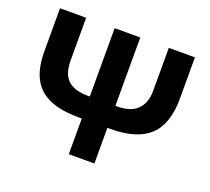

<svg xmlns="http://www.w3.org/2000/svg" viewBox="-121 -868 1119 1022"><g transform="rotate(20 438.0 -357.0)"><path d="M362.8 -202.1H346.2Q243.7 -202.1 179.2 -230.5Q114.7 -258.8 84 -317.9Q53.2 -377 53.2 -470.7V-713.9H201.2V-473.1Q201.2 -398.9 235.4 -364.3Q271 -326.7 353.5 -326.7H362.8V-713.9H507.8V-326.7H518.1Q588.4 -326.7 627 -359.9Q669.4 -397 669.4 -471.2V-713.9H817.4V-480Q817.4 -336.9 746.3 -269.5Q675.3 -202.1 524.9 -202.1H507.8V0H362.8Z"/></g></svg>

Font: Viking Open Sans
Style: Bold
Weight: 700
Foundry: Ascender Corporation
Version: Version 2.001